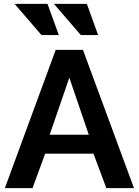

<svg xmlns="http://www.w3.org/2000/svg" viewBox="-20 -966 713 986"><path d="M266 -710H406L668 0H526L460 -177H212L147 0H5ZM436 -274 336 -567 235 -274ZM193 -786H282L224 -946H55ZM395 -786H484L426 -946H257Z"/></svg>

Font: Rising Sun
Style: Bold
Weight: 700
Designer: Matt McInerney, Pablo Impallari, Rodrigo Fuenzalida (Raleway font), Stephen Hutchings (Greek), Cristiano Sobral (main ch
Foundry: The Rising Sun Project Authors
Version: Version 4.327; ttfautohint (v1.8.4.7-5d5b-dirty)